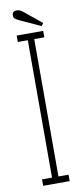

<svg xmlns="http://www.w3.org/2000/svg" viewBox="-92 -848 377 881"><g transform="rotate(-10 96.0 -407.0)"><path d="M34.5 0V-30H81V-670H34.5V-700H158V-670H111V-30H158V0ZM154.5 -723 57.5 -767.5Q46 -773 39.5 -778Q33 -783 33 -794Q33 -813.5 55 -813.5Q64 -813.5 70.5 -810.2Q77 -807 83.5 -801.5L164.5 -735.5Z"/></g></svg>

Font: Imbue 10pt Thin
Style: Regular
Weight: 100
Designer: Tyler Finck
Foundry: Etcetera Type Company
Version: Version 1.102; ttfautohint (v1.8.3)